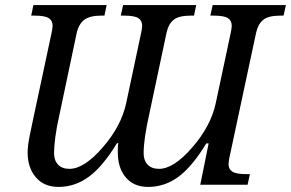

<svg xmlns="http://www.w3.org/2000/svg" viewBox="-20 -734 1156 763"><path d="M775.9 0 809.1 -164.1H799.8Q742.7 -70.3 688.2 -30.8Q633.8 8.8 568.8 8.8Q511.7 8.8 480 -28.8Q448.2 -66.4 448.2 -127.9Q448.2 -136.2 448.2 -145.8Q448.2 -155.3 450.2 -165H444.8Q389.2 -73.2 333.7 -32.2Q278.3 8.8 212.9 8.8Q154.8 8.8 122.3 -29.5Q89.8 -67.9 89.8 -127.9Q89.8 -156.2 99.4 -201.7Q108.9 -247.1 109.9 -252L185.1 -604Q186.5 -609.9 187.7 -618.7Q189 -627.4 189 -631.8Q189 -652.3 173.6 -662.1Q158.2 -671.9 117.2 -671.9H104L112.8 -713.9H403.8L395 -671.9H381.8Q335.9 -671.9 314 -654.5Q292 -637.2 284.2 -600.1L216.8 -280.8Q205.1 -229.5 200 -190.4Q194.8 -151.4 194.8 -125Q194.8 -96.7 210.7 -79.8Q226.6 -63 255.9 -63Q314.5 -63 388.7 -148.7Q462.9 -234.4 481.9 -326.2L541 -604Q542.5 -609.9 543.7 -618.7Q544.9 -627.4 544.9 -631.8Q544.9 -652.3 529.5 -662.1Q514.2 -671.9 473.1 -671.9H460L469.2 -713.9H759.8L751 -671.9H737.8Q691.4 -671.9 670.7 -655.8Q649.9 -639.6 642.1 -605L573.2 -280.8Q562 -230.5 556.4 -192.1Q550.8 -153.8 550.8 -125Q550.8 -96.7 566.7 -79.8Q582.5 -63 611.8 -63Q670.4 -63 744.6 -148.7Q818.8 -234.4 837.9 -326.2L897 -604Q898.4 -609.9 899.7 -618.7Q900.9 -627.4 900.9 -631.8Q900.9 -652.3 885.5 -662.1Q870.1 -671.9 829.1 -671.9H815.9L825.2 -713.9H1116.2L1106.9 -671.9H1094.2Q1046.4 -671.9 1025.9 -655Q1005.4 -638.2 998 -605L896 -127.9Q891.6 -109.4 889.9 -97.9Q888.2 -86.4 888.2 -82Q888.2 -61.5 903.6 -51.8Q918.9 -42 960 -42H973.1L963.9 0Z"/></svg>

Font: Droid Serif
Style: Italic
Weight: 400
Italic angle: -12°
Designer: Monotype Design team
Foundry: Monotype Imaging Inc.
Version: Version 1.03